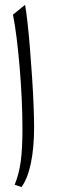

<svg xmlns="http://www.w3.org/2000/svg" viewBox="-20 -752 230 781"><path d="M82 -732.4Q86.9 -705.6 92 -659.2Q97.2 -612.8 101.8 -555.7Q106.4 -498.5 110.4 -439.2Q114.3 -379.9 116.5 -326.4Q118.7 -272.9 118.7 -233.9Q118.7 -149.9 105.5 -87.4Q92.3 -24.9 67.4 8.8L39.6 -0.5Q57.1 -43 64.2 -94.2Q71.3 -145.5 71.3 -228.5Q71.3 -285.2 68.4 -348.9Q65.4 -412.6 60.1 -476.1Q54.7 -539.6 47.9 -595.5Q41 -651.4 32.7 -692.4Z"/></svg>

Font: Pinar DS1 Light
Style: Regular
Weight: 300
Designer: Amin Abedi
Version: Version 3.000